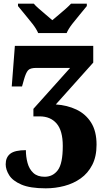

<svg xmlns="http://www.w3.org/2000/svg" viewBox="-20 -786 574 1046"><path d="M188 -606Q178 -629 157.5 -655.5Q137 -682 115 -708Q93 -734 78 -753V-766H164Q173 -755 192 -738.5Q211 -722 231 -705Q251 -688 265 -676Q279 -688 299.5 -705Q320 -722 338.5 -738.5Q357 -755 367 -766H453V-753Q438 -734 416 -708Q394 -682 373.5 -655.5Q353 -629 343 -606ZM229 240Q144 240 96.5 219.5Q49 199 30 168.5Q11 138 11 109Q11 71 36 51.5Q61 32 121 32Q121 68 130 101.5Q139 135 161.5 156Q184 177 223 177Q268 177 295 141Q322 105 322 9Q322 -74 288.5 -113Q255 -152 196 -152H162V-193L362 -416H177Q144 -416 132.5 -402.5Q121 -389 111 -354L100 -315H44L61 -536H488V-445L284 -217Q346 -213 396.5 -189Q447 -165 476.5 -118Q506 -71 506 2Q506 67 482.5 112.5Q459 158 419.5 186Q380 214 330.5 227Q281 240 229 240Z"/></svg>

Font: Noto Serif SemiCondensed Black
Style: Regular
Weight: 900
Width: 4
Designer: Monotype Design Team
Foundry: Monotype Imaging Inc.
Version: Version 2.014; ttfautohint (v1.8.4.7-5d5b)